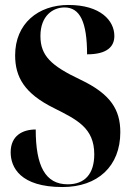

<svg xmlns="http://www.w3.org/2000/svg" viewBox="-20 -744 530 774"><path d="M232 10C374 10 465 -74 465 -211C465 -302 426 -365 304 -423C186 -479 143 -519 143 -599C143 -681 194 -714 240 -714C302 -714 331 -656 331 -525C413 -525 441 -557 441 -599C441 -661 385 -724 256 -724C134 -724 41 -649 41 -521C41 -434 78 -367 198 -308C289 -262 360 -229 360 -122C360 -43 322 -1 253 -1C163 -1 124 -74 124 -222C72 -222 23 -198 23 -130C23 -70 61 10 232 10Z"/></svg>

Font: Noto Serif Display Condensed Extra
Style: Regular
Weight: 800
Width: 3
Designer: Monotype Design Team
Foundry: Monotype Imaging Inc.
Version: Version 1.900